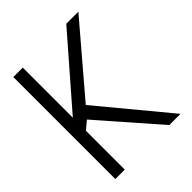

<svg xmlns="http://www.w3.org/2000/svg" viewBox="-198 -818 933 933"><g transform="rotate(-45 269.0 -351.0)"><path d="M498 0H421L157 -302L115 -267V0H50V-701H115V-357L415 -702H498L203 -356Z"/></g></svg>

Font: Kulim Park Light
Style: Regular
Weight: 300
Designer: Noponies / Dale Sattler
Foundry: Noponies
Version: Version 1.000; ttfautohint (v1.8.3)